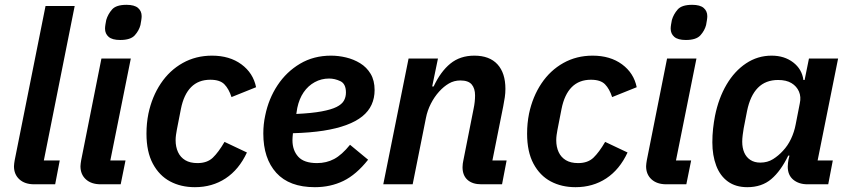

<svg xmlns="http://www.w3.org/2000/svg" viewBox="-20 -765 3529 797"><path d="M209 0H122Q83 0 60.5 -20.5Q38 -41 38 -75Q38 -81 39 -87Q40 -93 41 -100L169 -740H290L162 -99H228Z M479 -599Q446 -599 431 -612Q416 -625 416 -646Q416 -653 417.5 -662.5Q419 -672 421 -682Q428 -706 445 -725.5Q462 -745 505 -745Q538 -745 553 -732Q568 -719 568 -698Q568 -691 566.5 -681.5Q565 -672 563 -661Q557 -638 539.5 -618.5Q522 -599 479 -599ZM481 0H398Q359 0 336.5 -20.5Q314 -41 314 -75Q314 -81 315 -87Q316 -93 317 -100L401 -522H523L438 -99H501Z M789 12Q731 12 686 -12Q641 -36 614.5 -85.5Q588 -135 588 -210Q588 -232 590 -252.5Q592 -273 596 -293Q611 -364 647.5 -418.5Q684 -473 738.5 -503.5Q793 -534 860 -534Q933 -534 982 -498Q1031 -462 1043 -403L941 -362Q930 -396 911.5 -415Q893 -434 853 -434Q804 -434 773.5 -403.5Q743 -373 731 -313L714 -226Q712 -216 710.5 -204.5Q709 -193 709 -183Q709 -155 719 -133.5Q729 -112 749 -100Q769 -88 800 -88Q840 -88 863.5 -110.5Q887 -133 912 -176L1005 -132Q972 -61 916.5 -24.5Q861 12 789 12Z M1287 12Q1181 12 1127 -47.5Q1073 -107 1073 -211Q1073 -230 1075 -249Q1077 -268 1081 -286Q1095 -355 1132 -411Q1169 -467 1225.5 -500.5Q1282 -534 1354 -534Q1385 -534 1416.5 -526.5Q1448 -519 1475 -502.5Q1502 -486 1518.5 -458.5Q1535 -431 1535 -391Q1535 -358 1522.5 -330.5Q1510 -303 1484 -282Q1458 -261 1417.5 -246Q1377 -231 1322.5 -222.5Q1268 -214 1196 -212Q1195 -203 1194.5 -195.5Q1194 -188 1194 -183Q1194 -141 1218 -114.5Q1242 -88 1296 -88Q1335 -88 1367 -105Q1399 -122 1433 -164L1508 -102Q1459 -40 1405.5 -14Q1352 12 1287 12ZM1346 -439Q1314 -439 1286.5 -424Q1259 -409 1240.5 -382Q1222 -355 1214 -317L1210 -292Q1274 -295 1314.5 -302.5Q1355 -310 1377 -321Q1399 -332 1407.5 -347Q1416 -362 1416 -381Q1416 -417 1393 -428Q1370 -439 1346 -439Z M1693 0H1571L1676 -522H1798L1774 -406H1780Q1809 -468 1849.5 -501Q1890 -534 1949 -534Q2012 -534 2045 -498Q2078 -462 2078 -396Q2078 -379 2075.5 -361.5Q2073 -344 2069 -324L2024 -99H2083L2064 0H1978Q1941 0 1920.5 -18.5Q1900 -37 1900 -71Q1900 -79 1901 -85.5Q1902 -92 1903 -97L1946 -314Q1949 -328 1950.5 -342Q1952 -356 1952 -369Q1952 -398 1938 -414.5Q1924 -431 1891 -431Q1865 -431 1843.5 -418.5Q1822 -406 1803 -385Q1783 -363 1768.5 -334.5Q1754 -306 1748 -275Z M2369 12Q2311 12 2266 -12Q2221 -36 2194.5 -85.5Q2168 -135 2168 -210Q2168 -232 2170 -252.5Q2172 -273 2176 -293Q2191 -364 2227.5 -418.5Q2264 -473 2318.5 -503.5Q2373 -534 2440 -534Q2513 -534 2562 -498Q2611 -462 2623 -403L2521 -362Q2510 -396 2491.5 -415Q2473 -434 2433 -434Q2384 -434 2353.5 -403.5Q2323 -373 2311 -313L2294 -226Q2292 -216 2290.5 -204.5Q2289 -193 2289 -183Q2289 -155 2299 -133.5Q2309 -112 2329 -100Q2349 -88 2380 -88Q2420 -88 2443.5 -110.5Q2467 -133 2492 -176L2585 -132Q2552 -61 2496.5 -24.5Q2441 12 2369 12Z M2827 -599Q2794 -599 2779 -612Q2764 -625 2764 -646Q2764 -653 2765.5 -662.5Q2767 -672 2769 -682Q2776 -706 2793 -725.5Q2810 -745 2853 -745Q2886 -745 2901 -732Q2916 -719 2916 -698Q2916 -691 2914.5 -681.5Q2913 -672 2911 -661Q2905 -638 2887.5 -618.5Q2870 -599 2827 -599ZM2829 0H2746Q2707 0 2684.5 -20.5Q2662 -41 2662 -75Q2662 -81 2663 -87Q2664 -93 2665 -100L2749 -522H2871L2786 -99H2849Z M3418 0H3332Q3296 0 3273 -19Q3250 -38 3250 -73Q3250 -80 3251 -88.5Q3252 -97 3253 -102L3257 -119H3252Q3221 -55 3181.5 -21.5Q3142 12 3082 12Q3034 12 3001.5 -11.5Q2969 -35 2953 -77.5Q2937 -120 2937 -174Q2937 -204 2940 -231Q2943 -258 2948 -284Q2963 -358 2996 -414Q3029 -470 3077 -502Q3125 -534 3183 -534Q3236 -534 3272.5 -506Q3309 -478 3315 -433H3320L3338 -522H3459L3374 -99H3437ZM3136 -90Q3166 -90 3189 -104.5Q3212 -119 3230 -139Q3250 -160 3263.5 -188.5Q3277 -217 3283 -249L3300 -336Q3306 -363 3296.5 -385Q3287 -407 3265.5 -420Q3244 -433 3210 -433Q3158 -433 3126 -400.5Q3094 -368 3081 -304L3067 -232Q3065 -221 3063 -205Q3061 -189 3061 -177Q3061 -151 3069.5 -131.5Q3078 -112 3095 -101Q3112 -90 3136 -90Z"/></svg>

Font: IBM Plex Sans SemiBold
Style: Italic
Weight: 600
Italic angle: -11.31°
Designer: Mike Abbink, Paul van der Laan, Pieter van Rosmalen
Foundry: Bold Monday
Version: Version 3.201